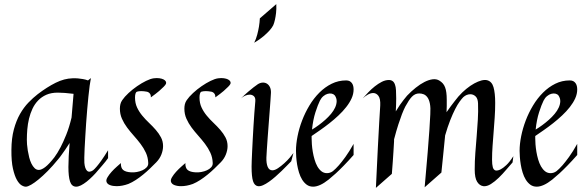

<svg xmlns="http://www.w3.org/2000/svg" viewBox="-20 -892 2839 929"><path d="M502.9 -127Q498.5 -120.1 490.7 -110.6Q482.9 -101.1 475.1 -91.8Q466.3 -81.1 456.1 -69.8Q443.4 -54.2 428.7 -39.6Q414.1 -24.9 399.7 -13.4Q385.3 -2 371.6 4.9Q357.9 11.7 347.2 11.2Q326.7 10.3 318.8 -13.9Q311 -38.1 311 -84Q311 -108.4 312.5 -136.7Q314 -165 316.9 -200.2Q306.2 -183.1 296.4 -168.9Q286.6 -154.8 278.8 -144Q270 -131.3 261.2 -121.1Q235.4 -89.4 211.2 -64.9Q187 -40.5 166.7 -23.9Q146.5 -7.3 131.1 1.5Q115.7 10.3 106.9 11.2Q98.1 12.2 85.7 5.4Q73.2 -1.5 62 -21Q50.8 -40.5 42.7 -75.7Q34.7 -110.8 35.2 -167Q35.6 -223.1 47.1 -265.9Q58.6 -308.6 76.9 -340.6Q95.2 -372.6 117.7 -395.8Q140.1 -418.9 162.1 -436Q207.5 -470.7 249.3 -491.5Q291 -512.2 331.1 -513.2Q344.2 -513.7 356.9 -512.7Q368.2 -511.7 381.1 -509.5Q394 -507.3 405.8 -502.9L419.9 -514.2Q417 -500.5 413.8 -477.1Q410.6 -453.6 407.7 -424.3Q404.8 -395 401.9 -361.8Q398.9 -328.6 396.7 -295.2Q394.5 -261.7 392.6 -230.2Q390.6 -198.7 389.4 -172.9Q388.2 -147 387.9 -128.9Q387.7 -110.8 388.2 -104Q390.6 -76.2 401.1 -65.9Q411.6 -55.7 430.2 -67.9Q437.5 -73.7 448.2 -86.4Q457.5 -97.2 470.9 -116Q484.4 -134.8 502.9 -165ZM335.9 -438Q289.6 -443.8 259.8 -443.8Q228 -443.8 204.6 -433.6Q181.2 -423.3 164.6 -406Q147.9 -388.7 137.2 -366Q126.5 -343.3 120.4 -317.9Q114.3 -292.5 112.1 -266.1Q109.9 -239.7 109.9 -215.8Q109.9 -207.5 110.8 -193.4Q111.8 -179.2 114.5 -163.1Q117.2 -147 121.3 -130.4Q125.5 -113.8 132.1 -100.3Q138.7 -86.9 147.5 -78.4Q156.2 -69.8 168 -69.8Q180.7 -69.8 199 -83.7Q217.3 -97.7 243.2 -130.9Q258.3 -151.4 273.4 -180.2Q286.1 -204.6 300.5 -240.2Q314.9 -275.9 326.2 -323.2Z M783.2 -486.8Q780.8 -481 772 -472.2Q764.6 -464.4 750.2 -451.9Q735.8 -439.5 710 -420.9Q710.4 -429.2 707.8 -434.8Q705.1 -440.4 701.2 -443.4Q696.8 -446.8 691.4 -448.2Q660.2 -454.1 642.1 -448.2Q637.7 -446.3 635.5 -438.7Q633.3 -431.2 633.3 -419.9Q633.3 -393.1 643.3 -371.8Q653.3 -350.6 668.5 -332.3Q683.6 -314 701.2 -297.4Q718.8 -280.8 733.9 -263.4Q749 -246.1 759 -227.1Q769 -208 769 -185.1Q769 -165.5 761 -144.8Q752.9 -124 736.3 -106.9Q722.2 -92.3 705.8 -76.7Q689.5 -61 672.1 -46.9Q654.8 -32.7 636.7 -21Q618.7 -9.3 601.1 -2Q571.3 8.8 543.9 8.8Q525.4 8.8 511.7 3.4Q498 -2 495.1 -13.2Q492.7 -22 500.5 -34.9Q508.3 -47.9 520 -60.8Q531.7 -73.7 544.7 -85.2Q557.6 -96.7 564.9 -103Q564 -79.6 575.9 -69.6Q587.9 -59.6 614.3 -58.1Q627.4 -57.1 642.1 -59.8Q656.7 -62.5 669.2 -68.1Q681.6 -73.7 689.7 -82.5Q697.8 -91.3 697.3 -103Q696.3 -130.4 685.8 -153.1Q675.3 -175.8 659.9 -196Q644.5 -216.3 627.2 -235.6Q609.9 -254.9 595 -274.9Q580.1 -294.9 570.1 -317.4Q560.1 -339.8 560.1 -366.2Q560.1 -377.4 562.5 -387.7Q564.9 -397.9 571.3 -407.2Q582.5 -423.8 602.1 -441.9Q621.6 -460 643.6 -475.1Q665.5 -490.2 687 -500.7Q708.5 -511.2 724.1 -513.2Q739.3 -515.1 751.2 -513.4Q763.2 -511.7 771 -507.8Q778.8 -503.9 782 -498.3Q785.2 -492.7 783.2 -486.8Z M1095.2 -486.8Q1092.8 -481 1084 -472.2Q1076.7 -464.4 1062.3 -451.9Q1047.9 -439.5 1022 -420.9Q1022.5 -429.2 1019.8 -434.8Q1017.1 -440.4 1013.2 -443.4Q1008.8 -446.8 1003.4 -448.2Q972.2 -454.1 954.1 -448.2Q949.7 -446.3 947.5 -438.7Q945.3 -431.2 945.3 -419.9Q945.3 -393.1 955.3 -371.8Q965.3 -350.6 980.5 -332.3Q995.6 -314 1013.2 -297.4Q1030.8 -280.8 1045.9 -263.4Q1061 -246.1 1071 -227.1Q1081.1 -208 1081.1 -185.1Q1081.1 -165.5 1073 -144.8Q1064.9 -124 1048.3 -106.9Q1034.2 -92.3 1017.8 -76.7Q1001.5 -61 984.1 -46.9Q966.8 -32.7 948.7 -21Q930.7 -9.3 913.1 -2Q883.3 8.8 856 8.8Q837.4 8.8 823.7 3.4Q810.1 -2 807.1 -13.2Q804.7 -22 812.5 -34.9Q820.3 -47.9 832 -60.8Q843.8 -73.7 856.7 -85.2Q869.6 -96.7 877 -103Q876 -79.6 887.9 -69.6Q899.9 -59.6 926.3 -58.1Q939.5 -57.1 954.1 -59.8Q968.8 -62.5 981.2 -68.1Q993.7 -73.7 1001.7 -82.5Q1009.8 -91.3 1009.3 -103Q1008.3 -130.4 997.8 -153.1Q987.3 -175.8 971.9 -196Q956.5 -216.3 939.2 -235.6Q921.9 -254.9 907 -274.9Q892.1 -294.9 882.1 -317.4Q872.1 -339.8 872.1 -366.2Q872.1 -377.4 874.5 -387.7Q877 -397.9 883.3 -407.2Q894.5 -423.8 914.1 -441.9Q933.6 -460 955.6 -475.1Q977.5 -490.2 999 -500.7Q1020.5 -511.2 1036.1 -513.2Q1051.3 -515.1 1063.2 -513.4Q1075.2 -511.7 1083 -507.8Q1090.8 -503.9 1094 -498.3Q1097.2 -492.7 1095.2 -486.8Z M1399.9 -151.9 1389.2 -111.8Q1380.9 -103.5 1368.9 -91.1Q1356.9 -78.6 1342.5 -64.7Q1328.1 -50.8 1312.5 -37.1Q1296.9 -23.4 1281.7 -12.7Q1266.6 -2 1252.7 4.2Q1238.8 10.3 1228 8.8Q1211.4 6.3 1204.3 -15.4Q1197.3 -37.1 1197.3 -85.9Q1197.3 -94.7 1198 -114.5Q1198.7 -134.3 1200 -160.6Q1201.2 -187 1202.9 -218.5Q1204.6 -250 1206.5 -282Q1208.5 -314 1210.7 -345Q1212.9 -376 1215.3 -401.9Q1216.8 -418.9 1208.5 -426.5Q1200.2 -434.1 1188 -434.1Q1177.7 -434.1 1166.5 -429.2Q1155.3 -424.3 1146 -416Q1165.5 -435.1 1180.7 -448Q1195.8 -460.9 1206.5 -469.2Q1219.2 -478.5 1228 -484.9Q1240.2 -492.2 1251.7 -492.4Q1263.2 -492.7 1272.2 -486.8Q1281.2 -481 1286.4 -469.7Q1291.5 -458.5 1291 -442.9Q1290.5 -432.1 1288.8 -408.4Q1287.1 -384.8 1284.9 -354.5Q1282.7 -324.2 1280 -290.5Q1277.3 -256.8 1275.1 -225.6Q1272.9 -194.3 1271.2 -168.9Q1269.5 -143.6 1269 -129.9Q1268.1 -102.1 1275.1 -85Q1282.2 -67.9 1297.9 -67.9Q1309.6 -67.9 1325 -78.1Q1340.3 -88.4 1355.5 -102.1Q1370.6 -115.7 1382.6 -129.9Q1394.5 -144 1399.9 -151.9ZM1316.9 -872.1Q1317.9 -848.1 1315.7 -829.3Q1313.5 -810.5 1310.5 -797.4Q1307.1 -781.7 1302.2 -770Q1296.4 -758.3 1284.2 -744.6Q1273.9 -732.9 1256.1 -717.5Q1238.3 -702.1 1210 -685.1Q1219.2 -703.6 1224.6 -724.4Q1230 -745.1 1232.9 -762.7Q1236.3 -783.2 1237.3 -803.2Z M1690.9 -142.1Q1665 -112.8 1643.3 -90.6Q1621.6 -68.4 1605 -53.2Q1585.4 -35.6 1569.8 -22.9Q1526.9 11.2 1495.1 11.2Q1477.1 11.2 1464.1 1.7Q1451.2 -7.8 1441.9 -22.9Q1432.6 -38.1 1426.8 -57.1Q1420.9 -76.2 1417.7 -95.5Q1414.6 -114.7 1413.3 -132.3Q1412.1 -149.9 1412.1 -162.1Q1412.1 -194.8 1419.7 -232.9Q1427.2 -271 1441.7 -308.8Q1456.1 -346.7 1477.1 -381.6Q1498 -416.5 1525.1 -443.6Q1552.2 -470.7 1584.7 -486.8Q1617.2 -502.9 1654.8 -502.9Q1665 -502.9 1671.9 -499.3Q1678.7 -495.6 1683.1 -489.3Q1687.5 -482.9 1689.2 -475.1Q1690.9 -467.3 1690.9 -459Q1690.9 -437.5 1681.2 -416Q1671.4 -394.5 1655 -373.8Q1638.7 -353 1617.7 -333.3Q1596.7 -313.5 1574 -295.7Q1551.3 -277.8 1528.8 -262.2Q1506.3 -246.6 1487.8 -233.9V-223.1Q1487.8 -210.9 1489 -193.6Q1490.2 -176.3 1493.4 -157.5Q1496.6 -138.7 1502 -120.1Q1507.3 -101.6 1515.6 -86.9Q1523.9 -72.3 1535.4 -63.2Q1546.9 -54.2 1562 -54.2Q1568.8 -54.2 1576.2 -56.4Q1583.5 -58.6 1590.8 -64Q1603.5 -74.2 1619.6 -92.3Q1633.3 -107.9 1651.4 -132.8Q1669.4 -157.7 1690.9 -195.8ZM1600.1 -430.2Q1594.2 -437 1585 -439Q1575.7 -440.9 1565.2 -438Q1554.7 -435.1 1544.7 -426.8Q1534.7 -418.5 1527.8 -404.8Q1518.1 -385.3 1506.3 -348.9Q1494.6 -312.5 1489.7 -265.1Q1505.4 -274.4 1522 -286.6Q1538.6 -298.8 1554 -312.5Q1569.3 -326.2 1581.8 -341.1Q1594.2 -356 1601.3 -371.3Q1608.4 -386.7 1608.9 -401.6Q1609.4 -416.5 1600.1 -430.2Z M2115.7 -57.1 2034.7 14.2Q2043.9 -86.4 2049.3 -154.3Q2054.7 -222.2 2057.6 -263.2Q2061 -311.5 2062 -338.9Q2064 -370.6 2060.1 -390.4Q2056.2 -410.2 2048.1 -421.1Q2040 -432.1 2029.5 -436Q2019 -439.9 2008.8 -439.9Q1998 -439.9 1989.5 -436Q1981 -432.1 1973.1 -424.1Q1965.3 -416 1957.5 -404.1Q1949.7 -392.1 1940.9 -376Q1933.6 -361.8 1924.8 -339.4Q1917.5 -320.3 1907.7 -290.5Q1897.9 -260.7 1886.7 -217.8V-209Q1885.7 -185.5 1883.8 -159.2Q1882.3 -136.7 1880.4 -108.4Q1878.4 -80.1 1876 -50.8L1798.8 17.1Q1804.2 -101.6 1808.3 -179Q1812.5 -256.3 1814.9 -301.3Q1817.9 -354 1819.8 -381.8Q1821.3 -414.6 1811 -428.2Q1800.8 -441.9 1785.6 -441.9Q1773.9 -441.9 1760.5 -434.6Q1747.1 -427.2 1734.9 -416Q1747.1 -429.7 1762 -445.3Q1776.9 -460.9 1793.5 -474.1Q1810.1 -487.3 1827.4 -496.1Q1844.7 -504.9 1861.8 -504.9Q1872.6 -504.9 1880.1 -499.3Q1887.7 -493.7 1891.6 -481Q1895 -472.2 1896 -455.1Q1897 -438 1897 -416Q1897 -401.9 1896.5 -385.7Q1896 -369.6 1895 -353Q1905.3 -370.1 1915 -384.3Q1924.8 -398.4 1932.6 -408.2Q1941.4 -419.9 1949.7 -429.2Q1969.7 -450.2 1991.5 -467.5Q2013.2 -484.9 2033.9 -495.4Q2054.7 -505.9 2073.2 -508.3Q2091.8 -510.7 2106 -502Q2115.7 -496.1 2122.6 -488.3Q2129.4 -480.5 2133.5 -469.7Q2137.7 -459 2139.6 -444.1Q2141.6 -429.2 2141.6 -409.2Q2141.6 -394 2141.6 -379.2Q2141.6 -364.3 2140.6 -349.1Q2151.9 -365.2 2161.9 -378.9Q2171.9 -392.6 2180.2 -402.8Q2189.5 -415 2197.8 -424.8Q2216.3 -445.8 2236.1 -461.9Q2255.9 -478 2274.7 -488.3Q2293.5 -498.5 2309.6 -502.7Q2325.7 -506.8 2336.9 -503.9Q2359.9 -498 2367.9 -470Q2376 -441.9 2376 -394Q2376 -357.4 2373.5 -322.3Q2371.1 -287.1 2368.4 -253.2Q2365.7 -219.2 2363.3 -185.8Q2360.8 -152.3 2360.8 -119.1Q2360.8 -96.2 2364.5 -82.8Q2368.2 -69.3 2378.9 -66.9Q2389.6 -65.9 2402.8 -72.8Q2414.1 -78.6 2429.7 -93Q2445.3 -107.4 2463.9 -136.2L2460 -106Q2446.8 -91.3 2429.4 -70.8Q2412.1 -50.3 2393.3 -32Q2374.5 -13.7 2355.2 -1.5Q2335.9 10.7 2318.8 8.8Q2300.3 6.3 2288.6 -12.5Q2276.9 -31.2 2276.9 -71.8Q2276.9 -112.8 2280 -153.1Q2283.2 -193.4 2286.4 -233.2Q2289.6 -272.9 2292 -312.7Q2294.4 -352.5 2293 -392.1Q2292 -415.5 2281 -425.8Q2270 -436 2255.9 -436Q2237.3 -436 2221.7 -421.9Q2214.4 -414.6 2204.1 -400.6Q2193.8 -386.7 2182.4 -364.3Q2170.9 -341.8 2158.4 -310.3Q2146 -278.8 2133.8 -236.8Q2129.9 -190.9 2124.8 -146.2Q2119.6 -101.6 2115.7 -57.1Z M2772.9 -142.1Q2747.1 -112.8 2725.3 -90.6Q2703.6 -68.4 2687 -53.2Q2667.5 -35.6 2651.9 -22.9Q2608.9 11.2 2577.1 11.2Q2559.1 11.2 2546.1 1.7Q2533.2 -7.8 2523.9 -22.9Q2514.6 -38.1 2508.8 -57.1Q2502.9 -76.2 2499.8 -95.5Q2496.6 -114.7 2495.4 -132.3Q2494.1 -149.9 2494.1 -162.1Q2494.1 -194.8 2501.7 -232.9Q2509.3 -271 2523.7 -308.8Q2538.1 -346.7 2559.1 -381.6Q2580.1 -416.5 2607.2 -443.6Q2634.3 -470.7 2666.7 -486.8Q2699.2 -502.9 2736.8 -502.9Q2747.1 -502.9 2753.9 -499.3Q2760.7 -495.6 2765.1 -489.3Q2769.5 -482.9 2771.2 -475.1Q2772.9 -467.3 2772.9 -459Q2772.9 -437.5 2763.2 -416Q2753.4 -394.5 2737.1 -373.8Q2720.7 -353 2699.7 -333.3Q2678.7 -313.5 2656 -295.7Q2633.3 -277.8 2610.8 -262.2Q2588.4 -246.6 2569.8 -233.9V-223.1Q2569.8 -210.9 2571 -193.6Q2572.3 -176.3 2575.4 -157.5Q2578.6 -138.7 2584 -120.1Q2589.4 -101.6 2597.7 -86.9Q2606 -72.3 2617.4 -63.2Q2628.9 -54.2 2644 -54.2Q2650.9 -54.2 2658.2 -56.4Q2665.5 -58.6 2672.9 -64Q2685.5 -74.2 2701.7 -92.3Q2715.3 -107.9 2733.4 -132.8Q2751.5 -157.7 2772.9 -195.8ZM2682.1 -430.2Q2676.3 -437 2667 -439Q2657.7 -440.9 2647.2 -438Q2636.7 -435.1 2626.7 -426.8Q2616.7 -418.5 2609.9 -404.8Q2600.1 -385.3 2588.4 -348.9Q2576.7 -312.5 2571.8 -265.1Q2587.4 -274.4 2604 -286.6Q2620.6 -298.8 2636 -312.5Q2651.4 -326.2 2663.8 -341.1Q2676.3 -356 2683.3 -371.3Q2690.4 -386.7 2690.9 -401.6Q2691.4 -416.5 2682.1 -430.2Z"/></svg>

Font: Quintessential
Style: Regular
Weight: 400
Designer: Astigmatic (AOETI)
Foundry: Astigmatic (AOETI)
Version: Version 1.000